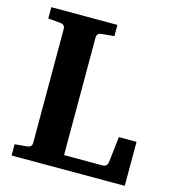

<svg xmlns="http://www.w3.org/2000/svg" viewBox="-102 -755 753 839"><g transform="rotate(15 274.5 -335.5)"><path d="M539 0H27V-51L82 -56Q104 -58 104 -78V-593Q104 -613 82 -615L27 -620V-671H326V-620L270 -615Q248 -613 248 -593V-61H422Q443 -61 446 -84L459 -199H539Z"/></g></svg>

Font: Apparatus SIL
Style: Bold
Weight: 700
Version: Version 1.0